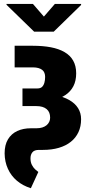

<svg xmlns="http://www.w3.org/2000/svg" viewBox="-20 -765 498 993"><path d="M55.7 -528.3H150.4Q201.7 -528.3 242.9 -520.5Q284.2 -512.7 313.7 -495.6Q343.3 -478.5 358.6 -451.2Q374 -423.8 374 -385.7Q374 -347.2 359.6 -319.3Q345.2 -291.5 318.6 -273.7Q292 -255.9 255.6 -247.3Q219.2 -238.8 175.3 -238.8H96.2V-307.6H173.8Q189 -307.6 197.3 -315.4Q205.6 -323.2 209.5 -336.9Q213.4 -350.6 213.4 -367.2Q213.4 -378.9 209.7 -388.2Q206.1 -397.5 198.2 -403.6Q190.4 -409.7 178.5 -413.1Q166.5 -416.5 150.4 -416.5H55.7ZM96.2 -282.2H169.9Q223.6 -282.2 266.1 -273.4Q308.6 -264.6 338.4 -247.6Q368.2 -230.5 383.8 -205.6Q399.4 -180.7 399.4 -148.4Q399.4 -110.8 385.7 -81.5Q372.1 -52.2 346.4 -31.7Q320.8 -11.2 284.4 -0.5Q248 10.3 201.7 10.3H181.2Q157.7 10.3 147.7 22.5Q137.7 34.7 137.7 53.7Q137.7 73.7 144.8 87.6Q151.9 101.6 161.4 110.4Q170.9 119.1 178.2 124.5L139.6 208.5Q97.7 195.3 67.4 169.7Q37.1 144 20.8 107.9Q4.4 71.8 3.9 28.3Q3.9 -15.6 21.2 -44.4Q38.6 -73.2 69.1 -87.4Q99.6 -101.6 140.1 -101.6H168.5Q185.5 -101.6 198.7 -105.7Q211.9 -109.9 220.7 -117.2Q229.5 -124.5 234.4 -134.5Q239.3 -144.5 239.3 -156.2Q239.3 -170.9 234.9 -181.9Q230.5 -192.9 221.2 -200.7Q211.9 -208.5 198.7 -212.4Q185.5 -216.3 168.5 -216.3H96.2ZM150.4 -744.6 207 -679.2 263.7 -744.6H399.4V-739.3L257.8 -601.1H156.7L13.7 -740.2V-744.6Z"/></svg>

Font: Roboto Condensed Black
Style: Regular
Weight: 900
Designer: Christian Robertson
Foundry: Google
Version: Version 3.008; 2023